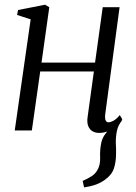

<svg xmlns="http://www.w3.org/2000/svg" viewBox="-20 -553 577 814"><path d="M336.5 241.5 330.5 214Q353 204 368.2 194.2Q383.5 184.5 393 168Q406 146 404.5 114Q403 82 409.5 51.5Q414 30.5 428 13Q442 -4.5 450 -15.5L499 -44Q480.5 -23 475.5 2.8Q470.5 28.5 471 52.5Q471.5 64.5 472 76.5Q472.5 88.5 472 99Q472 133 463 160.8Q454 188.5 424.5 209.5Q408.5 221 389.2 228.5Q370 236 336.5 241.5ZM426 -68Q424 -50 428.2 -42.2Q432.5 -34.5 439.5 -34.5Q449 -34.5 461.2 -41.2Q473.5 -48 488 -65L498.5 -47Q490.5 -34.5 476 -21.2Q461.5 -8 442.2 1.2Q423 10.5 400.5 10.5Q384.5 10.5 372.2 3.5Q360 -3.5 354 -18.8Q348 -34 351.5 -57.5L378 -250H150.5L115 0H42.5L110 -471L52.5 -489.5L56.5 -510.5L171 -533L189 -522.5L156 -287.5H383L415.5 -522.5H487Z"/></svg>

Font: Merriweather 96pt Light
Style: Italic
Weight: 300
Italic angle: -7.8°
Version: Version 2.101